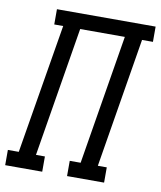

<svg xmlns="http://www.w3.org/2000/svg" viewBox="-109 -801 726 868"><g transform="rotate(10 254.5 -367.5)"><path d="M-26 0V-70H24L123 -665H82V-735H535V-665H485L387 -70H428V0H258V-70H308L406 -665H201L103 -70H144V0Z"/></g></svg>

Font: Iosevka Slab Oblique
Style: Regular
Weight: 400
Italic angle: -9°
Monospace: yes
Designer: Belleve Invis
Foundry: Belleve Invis
Version: Version 11.1.1; ttfautohint (v1.8.3)